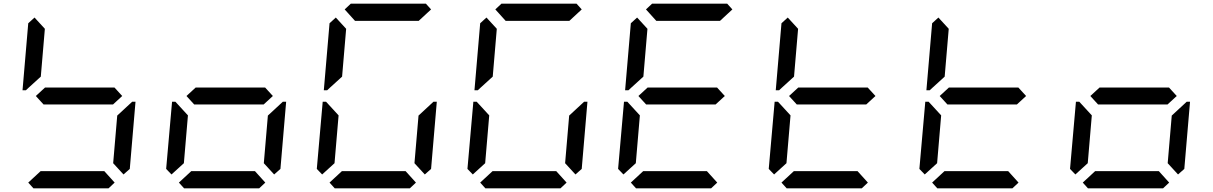

<svg xmlns="http://www.w3.org/2000/svg" viewBox="-20 -1020 6568 1040"><path d="M134 -544 120 -531H102L133 -894L167 -925L223 -864L201 -605ZM600 -546 642 -500 592 -454H216L174 -500L224 -546ZM601 -31 568 0H161L133 -31L200 -93H545ZM682 -456 696 -469H714L683 -105L649 -75L593 -136L615 -394Z M909 -75 880 -105 912 -469H930L942 -456L998 -395L976 -136ZM1416 -546 1458 -500 1408 -454H1032L990 -500L1040 -546ZM1417 -31 1384 0H977L949 -31L1016 -93H1361ZM1498 -456 1512 -469H1530L1499 -105L1465 -75L1409 -136L1431 -394Z M1725 -75 1696 -105 1728 -469H1746L1758 -456L1814 -395L1792 -136ZM1766 -544 1752 -531H1734L1765 -894L1799 -925L1855 -864L1833 -605ZM1847 -969 1880 -1000H2287L2315 -969L2248 -907H1903ZM2233 -31 2200 0H1793L1765 -31L1832 -93H2177ZM2314 -456 2328 -469H2346L2315 -105L2281 -75L2225 -136L2247 -394Z M2541 -75 2512 -105 2544 -469H2562L2574 -456L2630 -395L2608 -136ZM2582 -544 2568 -531H2550L2581 -894L2615 -925L2671 -864L2649 -605ZM2663 -969 2696 -1000H3103L3131 -969L3064 -907H2719ZM3049 -31 3016 0H2609L2581 -31L2648 -93H2993ZM3130 -456 3144 -469H3162L3131 -105L3097 -75L3041 -136L3063 -394Z M3357 -75 3328 -105 3360 -469H3378L3390 -456L3446 -395L3424 -136ZM3398 -544 3384 -531H3366L3397 -894L3431 -925L3487 -864L3465 -605ZM3479 -969 3512 -1000H3919L3947 -969L3880 -907H3535ZM3864 -546 3906 -500 3856 -454H3480L3438 -500L3488 -546ZM3865 -31 3832 0H3425L3397 -31L3464 -93H3809Z M4173 -75 4144 -105 4176 -469H4194L4206 -456L4262 -395L4240 -136ZM4214 -544 4200 -531H4182L4213 -894L4247 -925L4303 -864L4281 -605ZM4680 -546 4722 -500 4672 -454H4296L4254 -500L4304 -546ZM4681 -31 4648 0H4241L4213 -31L4280 -93H4625Z M4989 -75 4960 -105 4992 -469H5010L5022 -456L5078 -395L5056 -136ZM5030 -544 5016 -531H4998L5029 -894L5063 -925L5119 -864L5097 -605ZM5496 -546 5538 -500 5488 -454H5112L5070 -500L5120 -546ZM5497 -31 5464 0H5057L5029 -31L5096 -93H5441Z M5805 -75 5776 -105 5808 -469H5826L5838 -456L5894 -395L5872 -136ZM6312 -546 6354 -500 6304 -454H5928L5886 -500L5936 -546ZM6313 -31 6280 0H5873L5845 -31L5912 -93H6257ZM6394 -456 6408 -469H6426L6395 -105L6361 -75L6305 -136L6327 -394Z"/></svg>

Font: DSEG7 Classic Mini
Style: Italic
Weight: 400
Italic angle: -5°
Designer: Keshikan(Twitter:@keshinomi_88pro)
Version: Version 0.46